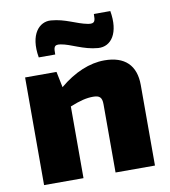

<svg xmlns="http://www.w3.org/2000/svg" viewBox="-82 -803 775 873"><g transform="rotate(-10 305.5 -366.0)"><path d="M204 -576C204 -609 205 -622 236 -617C282 -610 334 -576 402 -571C462 -567 503 -624 485 -727H409C409 -695 407 -682 376 -687C322 -697 278 -727 211 -732C159 -736 109 -686 128 -576ZM419 -511C351 -511 279 -481 211 -424L196 -497H51V0H233V-331C280 -350 310 -357 340 -357C370 -357 381 -347 381 -315V0H563V-372C563 -463 513 -511 419 -511Z"/></g></svg>

Font: Exo 2 Extra Bold
Style: Regular
Weight: 800
Designer: Natanael Gama
Version: Version 1.001;PS 001.001;hotconv 1.0.88;makeotf.lib2.5.64775